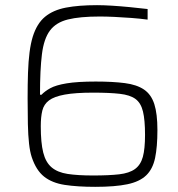

<svg xmlns="http://www.w3.org/2000/svg" viewBox="-20 -716 690 744"><path d="M349 8Q280 8 231 0.5Q182 -7 151 -31.5Q120 -56 103 -107Q96 -128 92.5 -160Q89 -192 88 -235.5Q87 -279 87 -335Q87 -390 88.5 -434Q90 -478 94.5 -513Q99 -548 107 -574Q123 -625 154.5 -651Q186 -677 235.5 -686.5Q285 -696 356 -696Q381 -696 413.5 -694Q446 -692 482 -688.5Q518 -685 552 -681V-640Q522 -644 488.5 -646.5Q455 -649 423.5 -650.5Q392 -652 367 -652Q289 -652 243 -640.5Q197 -629 173.5 -597.5Q150 -566 142.5 -506Q135 -446 135 -349H141Q153 -362 174.5 -374Q196 -386 238 -393Q280 -400 351 -400Q417 -400 463.5 -394Q510 -388 538 -369Q566 -350 578 -312.5Q590 -275 590 -212Q590 -147 581 -104Q572 -61 546.5 -36.5Q521 -12 473.5 -2Q426 8 349 8ZM341 -36Q402 -36 441.5 -40.5Q481 -45 503 -61Q525 -77 533.5 -108Q542 -139 542 -193Q542 -251 534 -284Q526 -317 505 -332.5Q484 -348 444 -352.5Q404 -357 341 -357Q272 -357 231 -349.5Q190 -342 170 -327Q150 -312 144 -287.5Q138 -263 138 -227Q138 -163 147.5 -125Q157 -87 180 -67.5Q203 -48 242 -42Q281 -36 341 -36Z"/></svg>

Font: Saira Thin ExtraLight
Style: Regular
Weight: 250
Version: Version 1.101